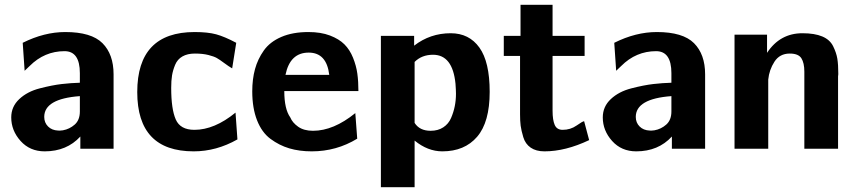

<svg xmlns="http://www.w3.org/2000/svg" viewBox="-20 -622 3593 803"><path d="M27 -131Q27 -176 60.5 -207.5Q94 -239 146.5 -252.5Q199 -266 238 -270.5Q277 -275 314 -276V-316Q314 -408 250 -408Q166 -408 104 -346L83 -326L75 -443Q165 -488 253 -488Q362 -488 408.5 -441.5Q455 -395 455 -311V0H316V-51Q259 11 167 11Q105 11 66 -32.5Q27 -76 27 -131ZM165 -133Q165 -109 181 -93Q197 -77 223 -76Q228 -75 243 -77Q271 -82 292.5 -101Q314 -120 314 -156V-220Q165 -209 165 -133Z M554 -237Q554 -488 794 -488Q849 -488 884 -478.5Q919 -469 968 -443L951 -336Q937 -344 917.5 -358.5Q898 -373 886.5 -379.5Q875 -386 851.5 -392Q828 -398 795 -398Q764 -398 743 -386Q722 -374 712.5 -351Q703 -328 699.5 -306.5Q696 -285 696 -254Q696 -166 715 -122.5Q734 -79 793 -79Q877 -79 965 -151L973 -39Q885 11 790 11Q554 11 554 -237Z M1035 -240Q1035 -291 1046.5 -333Q1058 -375 1083.5 -411Q1109 -447 1156.5 -467.5Q1204 -488 1270 -488Q1322 -488 1360 -473.5Q1398 -459 1420.5 -436.5Q1443 -414 1456.5 -380.5Q1470 -347 1474.5 -314Q1479 -281 1479 -241H1169Q1169 -166 1194 -131Q1203 -109 1227 -92Q1251 -75 1289 -75Q1375 -75 1466 -149L1474 -42Q1387 11 1284 11Q1232 11 1190 -1.5Q1148 -14 1111.5 -41Q1075 -68 1055 -119Q1035 -170 1035 -240ZM1174 -309H1357Q1346 -402 1271 -402Q1193 -402 1174 -309Z M1573 161V-472H1712V-431Q1779 -483 1865 -483Q1942 -483 1985 -423Q2028 -363 2028 -238Q2028 -111 1975.5 -50Q1923 11 1830 11Q1769 11 1714 -34V161ZM1714 -363V-311V-108Q1735 -75 1781 -75Q1812 -75 1834 -89.5Q1856 -104 1866.5 -128.5Q1877 -153 1882 -178Q1887 -203 1887 -230Q1887 -244 1885 -272Q1873 -393 1791 -393Q1744 -393 1714 -363Z M2087 -388V-472H2157V-602H2291V-472H2425V-388H2291V-159Q2291 -120 2300 -99.5Q2309 -79 2333 -79Q2366 -79 2391.5 -97Q2417 -115 2423 -115L2444 -36Q2345 11 2257 11Q2222 11 2199.5 -4.5Q2177 -20 2168.5 -48.5Q2160 -77 2157.5 -96.5Q2155 -116 2155 -144V-388Z M2501 -131Q2501 -176 2534.5 -207.5Q2568 -239 2620.5 -252.5Q2673 -266 2712 -270.5Q2751 -275 2788 -276V-316Q2788 -408 2724 -408Q2640 -408 2578 -346L2557 -326L2549 -443Q2639 -488 2727 -488Q2836 -488 2882.5 -441.5Q2929 -395 2929 -311V0H2790V-51Q2733 11 2641 11Q2579 11 2540 -32.5Q2501 -76 2501 -131ZM2639 -133Q2639 -109 2655 -93Q2671 -77 2697 -76Q2702 -75 2717 -77Q2745 -82 2766.5 -101Q2788 -120 2788 -156V-220Q2639 -209 2639 -133Z M3052 0V-477H3188V-401Q3242 -483 3336 -483Q3387 -483 3419 -469.5Q3451 -456 3464.5 -428.5Q3478 -401 3482 -376.5Q3486 -352 3486 -312Q3486 -310 3485.5 -307Q3485 -304 3485 -303V0H3344V-322Q3344 -359 3331.5 -378.5Q3319 -398 3283 -398Q3241 -398 3219 -364Q3197 -330 3193 -289V-285V0Z"/></svg>

Font: Coval
Style: Heavy
Weight: 900
Foundry: Context Ltd
Version: Version 001.000